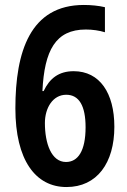

<svg xmlns="http://www.w3.org/2000/svg" viewBox="-20 -744 513 774"><path d="M248 10C371 10 441 -87 441 -233C441 -369 382 -457 277 -457C217 -457 180 -428 156 -377H151C159 -541 204 -625 326 -625C353 -625 380 -621 403 -614V-715C378 -721 347 -724 318 -724C102 -724 42 -536 42 -307C42 -99 123 10 248 10ZM246 -91C187 -91 161 -166 161 -248C161 -309 193 -362 247 -362C299 -362 325 -317 325 -231C325 -135 294 -91 246 -91Z"/></svg>

Font: Noto Sans Devanagari UI Condensed SemiBold
Style: Regular
Weight: 600
Width: 3
Designer: Jelle Bosma - Monotype Design Team
Foundry: Monotype Imaging Inc.
Version: Version 2.003